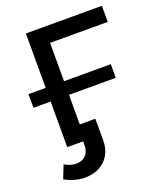

<svg xmlns="http://www.w3.org/2000/svg" viewBox="-161 -805 946 1111"><g transform="rotate(-20 312.0 -249.5)"><path d="M533 -365H245V-601H600V-700H132V-365H26V-281H132V0H230V21C230 80 194 108 150 108C127 108 102 101 78 86L46 167C87 190 130 201 170 201C263 201 341 143 341 34V-99H245V-281H533Z"/></g></svg>

Font: Montserrat-Alt1 SemBd
Style: Regular
Weight: 600
Designer: Differentunic
Foundry: Differentunic
Version: Version 7.222